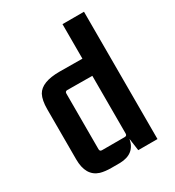

<svg xmlns="http://www.w3.org/2000/svg" viewBox="-164 -755 783 861"><g transform="rotate(-30 227.5 -325.0)"><path d="M292 -659.2V-480.5L173.8 -481.4Q81.1 -481.4 55.7 -435.5Q42 -409.2 42 -363.3V-103.5Q42 -17.6 103.5 2Q127 8.8 160.2 8.8H204.1Q282.2 6.8 294.9 -63.5L303.7 0H403.3V-659.2ZM292 -92.8Q292 -81.1 280.3 -81.1H163.1Q151.4 -81.1 151.4 -92.8V-380.9Q151.4 -392.6 163.1 -392.6L292 -391.6Z"/></g></svg>

Font: Gemunu Libre
Style: Bold
Weight: 700
Designer: Pushpananda Ekanayake, Sol Matas, Kosala Senevirathne
Foundry: Mooniak
Version: Version 1.001